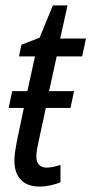

<svg xmlns="http://www.w3.org/2000/svg" viewBox="-20 -678 337 708"><path d="M126 10C151 10 183 3 203 -6V-70C185 -64 168 -60 153 -60C126 -60 114 -75 114 -102C114 -117 118 -136 122 -155L149 -280H240L253 -342H161L189 -470H283L297 -536H202L229 -658H175L126 -539L59 -513L50 -470H109L81 -342H25L12 -280H68L42 -156C37 -129 33 -105 33 -87C33 -23 67 10 126 10Z"/></svg>

Font: Noto Sans Condensed
Style: Italic
Weight: 400
Width: 3
Italic angle: -12°
Designer: Monotype Design Team
Foundry: Monotype Imaging Inc.
Version: Version 2.013